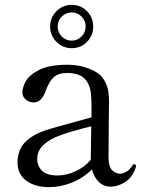

<svg xmlns="http://www.w3.org/2000/svg" viewBox="-20 -755 590 789"><path d="M539 -73 538 -67Q523 -24 493 -6Q463 12 436 12Q406 12 386 -7.5Q366 -27 358 -59Q322 -23 275 -4.5Q228 14 181 14Q123 14 87.5 -13Q52 -40 52 -87Q52 -124 68 -151Q84 -178 120 -199Q143 -212 178 -223Q213 -234 274 -250L356 -273V-316Q356 -364 351 -387Q346 -410 331 -428Q309 -455 256 -455Q219 -455 200 -437Q181 -419 168 -382Q151 -334 119 -334Q101 -334 86.5 -345.5Q72 -357 72 -376Q72 -395 85.5 -420.5Q99 -446 140.5 -467.5Q182 -489 259 -489Q304 -489 344.5 -473.5Q385 -458 402 -435Q417 -414 422.5 -391.5Q428 -369 428 -338Q428 -291 427 -255L426 -110Q426 -69 441.5 -55Q457 -41 472 -41Q485 -41 499.5 -49.5Q514 -58 524 -75Q527 -80 531 -80Q539 -80 539 -73ZM353 -98V-101L355 -236Q278 -217 231.5 -200.5Q185 -184 159 -160Q133 -136 133 -101Q133 -73 152.5 -53.5Q172 -34 217 -34Q252 -34 289 -50.5Q326 -67 353 -98ZM363 -646Q363 -609 337.5 -583Q312 -557 275 -557Q238 -557 212 -583Q186 -609 186 -646Q186 -683 212 -709Q238 -735 275 -735Q312 -735 337.5 -709Q363 -683 363 -646ZM332 -646Q332 -670 315 -687Q298 -704 275 -704Q251 -704 234 -687Q217 -670 217 -646Q217 -622 234 -605Q251 -588 275 -588Q298 -588 315 -605Q332 -622 332 -646Z"/></svg>

Font: Shippori Mincho
Style: Regular
Weight: 400
Designer: FONTDASU
Foundry: FONTDASU / Google Inc. / but / Adobe
Version: Version 3.110; ttfautohint (v1.8.3)